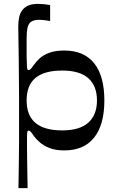

<svg xmlns="http://www.w3.org/2000/svg" viewBox="-20 -761 604 988"><path d="M75 207Q76 148 76.5 105Q77 62 77.5 28Q78 -6 78 -33.5Q78 -61 78 -88Q78 -115 78 -147Q78 -180 78 -206.5Q78 -233 78 -263Q78 -293 77.5 -337.5Q77 -382 76.5 -451Q76 -520 74 -625Q74 -647 78 -669Q82 -691 92 -705Q105 -724 125.5 -732.5Q146 -741 175 -741Q190 -741 206 -739.5Q222 -738 238 -735V-653Q225 -655 214.5 -656.5Q204 -658 196 -658.5Q188 -659 179 -659Q150 -659 135 -645Q125 -635 121 -615.5Q117 -596 117 -561Q117 -536 117 -510.5Q117 -485 117 -473Q118 -440 118.5 -424.5Q119 -409 121 -404.5Q123 -400 127 -400Q132 -400 138 -406Q144 -412 155 -428Q166 -444 184.5 -461Q203 -478 234 -489.5Q265 -501 311 -501Q412 -501 464.5 -435.5Q517 -370 517 -244Q517 -119 464.5 -53Q412 13 311 13Q266 13 235.5 1Q205 -11 185.5 -28Q166 -45 155 -60Q144 -77 138 -83Q132 -89 127 -89Q122 -89 120.5 -82Q119 -75 119 -58Q119 -43 119 -14Q119 15 119.5 49.5Q120 84 120.5 117Q121 150 121.5 174Q122 198 122 207ZM117 -244Q117 -167 162.5 -128.5Q208 -90 300 -90Q390 -90 434.5 -130Q479 -170 479 -244Q479 -319 434.5 -358.5Q390 -398 300 -398Q208 -398 162.5 -360Q117 -322 117 -244Z"/></svg>

Font: Ojuju SemiBold
Style: Regular
Weight: 600
Designer: Chisaokwu Joboson, Mirko Velimirovic
Foundry: Udi Foundry
Version: Version 1.000